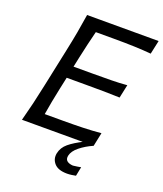

<svg xmlns="http://www.w3.org/2000/svg" viewBox="-164 -819 962 1134"><g transform="rotate(20 317.0 -252.5)"><path d="M35 0Q51 -59.5 64 -114.2Q77 -169 91 -236L141 -472.5Q155.5 -540.5 165.8 -597Q176 -653.5 185 -713H634.5L616 -627Q566.5 -631.5 510 -633.5Q453.5 -635.5 376 -635.5H268Q257.5 -594 247.5 -552Q237.5 -510 227.5 -462.5L214 -399H333Q402 -399 452.2 -399.8Q502.5 -400.5 550 -404.5L532 -320.5Q483 -322.5 433.2 -323Q383.5 -323.5 316 -323.5H198.5L182.5 -249Q172.5 -201.5 164.5 -160Q156.5 -118.5 150 -77.5H266.5Q332 -77.5 390.2 -79.2Q448.5 -81 503.5 -86L485.5 0ZM393.5 208Q337.5 208 313 180.5Q288.5 153 296 115.5Q304 77.5 335.8 51Q367.5 24.5 423.5 -3.5L427.5 -22L471.5 -26L485 0Q439.5 20 405 47.8Q370.5 75.5 364 106Q359.5 128.5 372.5 139.2Q385.5 150 410 151.5Q422.5 150.5 437 148Q451.5 145.5 459.5 144L448 201.5Q438 203.5 422.8 205.8Q407.5 208 393.5 208Z"/></g></svg>

Font: Commissioner Flair
Style: Italic
Weight: 400
Italic angle: -12°
Designer: Kostas Bartsokas
Foundry: Kostas Bartsokas
Version: Version 1.000; ttfautohint (v1.8.3)